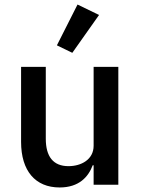

<svg xmlns="http://www.w3.org/2000/svg" viewBox="-20 -815 620 847"><path d="M417 -749 322 -795 231 -615 299 -582ZM393 0H502V-520H393V-172C393 -111 338 -82 282 -82C215 -82 182 -124 182 -203V-520H73V-189C73 -61 136 12 243 12C329 12 370 -35 389 -86H393Z"/></svg>

Font: IBM Plex Thai Looped Medium
Style: Regular
Weight: 500
Designer: Mike Abbink, Paul van der Laan, Pieter van Rosmalen, Ben Mitchell, Mark Frömberg
Foundry: Bold Monday
Version: Version 1.0